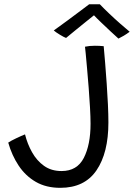

<svg xmlns="http://www.w3.org/2000/svg" viewBox="-20 -869 629 898"><path d="M262 9.5Q196 9.5 147.8 -18.2Q99.5 -46 67.5 -94Q35.5 -142 18.5 -202Q30 -210 55.2 -222Q80.5 -234 97 -240.5Q108 -196 130 -156.8Q152 -117.5 186 -93.2Q220 -69 268 -69Q340.5 -69 372 -130.5Q403.5 -192 403.5 -290Q403.5 -321 401 -365.5Q398.5 -410 394.8 -458Q391 -506 387.2 -548.8Q383.5 -591.5 380.8 -619.2Q378 -647 377.5 -650.5Q398 -655 423.5 -655Q446.5 -655 465 -653Q468 -620 471.8 -574.2Q475.5 -528.5 479 -478.2Q482.5 -428 484.8 -380.2Q487 -332.5 487 -296Q487 -154 431.2 -72.2Q375.5 9.5 262 9.5ZM447 -849Q466 -829 491.5 -804.8Q517 -780.5 542.5 -758.2Q568 -736 586.5 -720.5Q572.5 -710 559 -702Q545.5 -694 534 -688.5Q520 -701 497.2 -722.2Q474.5 -743.5 452.5 -764.5Q430.5 -785.5 419.5 -797.5Q408 -788.5 384.2 -769.2Q360.5 -750 334 -728.5Q307.5 -707 289 -691.5Q279 -695 259.8 -706.8Q240.5 -718.5 231.5 -726.5Q260.5 -747 295.2 -772.8Q330 -798.5 358.5 -820Q387 -841.5 397 -849Q404.5 -849 421 -849Q437.5 -849 447 -849Z"/></svg>

Font: Grandstander Light
Style: Regular
Weight: 300
Designer: Tyler Finck
Foundry: Etcetera Type Co
Version: Version 1.200; ttfautohint (v1.8.3)